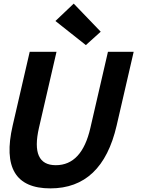

<svg xmlns="http://www.w3.org/2000/svg" viewBox="-20 -1026 788 1060"><path d="M50 -333 144 -740H292L195 -320Q148 -114 288 -114Q432 -114 479 -320L576 -740H718L624 -333Q544 14 258 14Q-30 14 50 -333ZM286 -910 387 -1006 536 -851 454 -777Z"/></svg>

Font: KaiGen Gothic CN Bold
Style: Bold
Weight: 700
Designer: Ryoko NISHIZUKA  (kana & ideographs); Paul D. Hunt (Latin, Greek & Cyrillic); Wenlong ZHANG  (bopomofo); Sandoll Communi
Foundry: Adobe Systems Incorporated
Version: Version 1.002.20150501